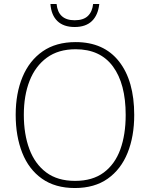

<svg xmlns="http://www.w3.org/2000/svg" viewBox="-20 -937 755 967"><path d="M656 -358Q656 -250 622.5 -167Q589 -84 522.5 -37Q456 10 357 10Q258 10 191.5 -37Q125 -84 92 -167.5Q59 -251 59 -359Q59 -467 93.5 -549.5Q128 -632 195 -678.5Q262 -725 361 -725Q503 -725 579.5 -627.5Q656 -530 656 -358ZM100 -359Q100 -261 128 -186Q156 -111 213 -68.5Q270 -26 358 -26Q446 -26 502.5 -68Q559 -110 586 -184.5Q613 -259 613 -358Q613 -515 549 -602Q485 -689 361 -689Q274 -689 216 -646.5Q158 -604 129 -530Q100 -456 100 -359ZM480 -917Q474 -861 443 -831Q412 -801 356 -801Q300 -801 269 -831Q238 -861 234 -917H265Q273 -835 356 -835Q400 -835 422.5 -856.5Q445 -878 449 -917Z"/></svg>

Font: Noto Sans Disp ExtLt
Style: Regular
Weight: 200
Designer: Monotype Design Team
Foundry: Monotype Imaging Inc.
Version: Version 2.000;GOOG;noto-source:20170915:90ef993387c0